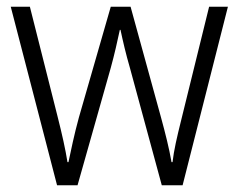

<svg xmlns="http://www.w3.org/2000/svg" viewBox="-20 -552 711 572"><path d="M367 -350 462 0H524L659 -532H603L520 -195C507 -143 498 -104 494 -69H491C484 -110 472 -157 460 -201L369 -532H310L215 -202C201 -151 191 -102 184 -69H181C175 -107 165 -152 151 -207L69 -532H12L150 0H211L310 -350C321 -390 330 -430 337 -463H339C346 -430 355 -391 367 -350Z"/></svg>

Font: Noto Sans Devanagari SemiCondensed Light
Style: Regular
Weight: 300
Width: 4
Designer: Jelle Bosma - Monotype Design Team
Foundry: Monotype Imaging Inc.
Version: Version 2.004